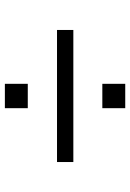

<svg xmlns="http://www.w3.org/2000/svg" viewBox="107 -680 534 788"><g transform="rotate(90 374.0 -286.0)"><path d="M103 -253V-320H645V-253ZM324 -39V-133H424V-39ZM324 -439V-533H424V-439Z"/></g></svg>

Font: Nunito Sans 10pt Expanded
Style: Regular
Weight: 400
Width: 7
Designer: Vernon Adams
Foundry: Vernon Adams
Version: Version 3.101;gftools[0.9.27]